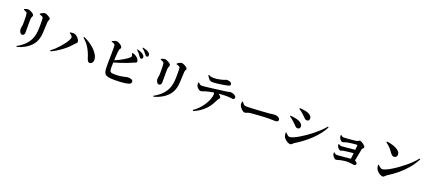

<svg xmlns="http://www.w3.org/2000/svg" viewBox="94 -2326 8721 3916"><g transform="rotate(20 4455.0 -368.0)"><path d="M334.7 67.8 324.3 49.9Q466.5 -27.8 542 -131.4Q617.5 -235 629.2 -383Q631.9 -410.9 633 -447.9Q634.2 -484.9 634.3 -523.1Q634.5 -561.3 633.6 -594.9Q632.7 -628.5 631.5 -649.6Q630.5 -667.2 626.7 -677Q623 -686.7 609 -695.2Q597.6 -702.1 581.8 -707.5Q566.1 -712.9 549 -717.6L548 -734.2Q568.6 -749.4 595.9 -763.3Q623.2 -777.1 642.2 -777.1Q658.4 -777.1 680.2 -769Q702.1 -761 723.5 -748.1Q745 -735.2 759.1 -721.5Q773.2 -707.7 773.2 -696.6Q773.2 -683.7 768.1 -674.3Q763 -664.8 757.5 -655Q752.1 -645.2 751.1 -629.6Q750.1 -608.4 748.3 -575.8Q746.6 -543.2 744.9 -507.4Q743.1 -471.6 741.8 -439Q740.4 -406.3 738.7 -383.3Q728.8 -204 624.5 -94.5Q520.3 15.1 334.7 67.8ZM213.2 -694.7 212.9 -711.3Q231.3 -720.1 252.3 -727.1Q273.4 -734.1 292.6 -734.1Q309.2 -734.1 332 -725.8Q354.8 -717.5 377.1 -704.6Q399.5 -691.6 414 -676.7Q428.6 -661.9 428.6 -648.1Q428.6 -634.9 423.3 -623.9Q418 -612.9 412.3 -600.1Q406.5 -587.4 405.2 -566.4Q404.2 -553.4 403.7 -526.8Q403.2 -500.1 403.2 -465.9Q403.2 -431.7 403.2 -396.3Q403.2 -360.9 403.3 -330.2Q403.5 -299.5 403.5 -278.8Q403.5 -239.5 389 -222Q374.6 -204.5 349.1 -204.5Q332.8 -204.5 317.5 -219.1Q302.3 -233.8 292.9 -258.6Q283.6 -283.4 283.6 -312.7Q283.6 -332 290.7 -358.2Q297.9 -384.5 298.2 -435.6Q298.4 -460.8 298.2 -499Q297.9 -537.1 296.5 -574.5Q295.2 -611.9 292.4 -631.8Q290.7 -647.2 286.4 -655.2Q282 -663.2 270.5 -669.4Q260 -676.5 244.8 -682.8Q229.7 -689 213.2 -694.7Z M1253.6 -570.2 1257.5 -585.1Q1272.6 -588.5 1293.9 -590.8Q1315.2 -593.2 1334.3 -591.6Q1360.2 -590.3 1384.5 -575.4Q1408.8 -560.5 1428.5 -538.5Q1448.1 -516.5 1459.6 -494.3Q1471.1 -472.1 1471.1 -455.1Q1471.1 -435.8 1452.6 -421.3Q1434.1 -406.9 1417.4 -387.2Q1385.4 -348.3 1340.7 -306Q1296.1 -263.6 1242.3 -222.8Q1188.5 -182 1129.9 -146.4Q1071.2 -110.7 1011.8 -85L1000.2 -101.9Q1046.9 -135.9 1093.2 -179.3Q1139.5 -222.8 1180 -269Q1220.5 -315.2 1251.9 -359.1Q1283.2 -403.1 1301.4 -438.9Q1319.7 -474.7 1319.7 -495.7Q1319.7 -510.3 1310.8 -523.5Q1302 -536.7 1287.3 -548.8Q1272.6 -560.8 1253.6 -570.2ZM1845.6 -135.8Q1814.8 -135 1800.1 -157.9Q1785.5 -180.7 1774.3 -218.6Q1742.1 -325.4 1689.7 -415.2Q1637.3 -504.9 1546.9 -580.2L1558.8 -595.7Q1622.4 -569.3 1684.6 -529.5Q1746.8 -489.7 1797.8 -440.6Q1848.7 -391.5 1880 -338Q1911.2 -284.5 1913.8 -230.1Q1915.4 -205.6 1906.5 -184Q1897.7 -162.3 1882.2 -149.4Q1866.7 -136.5 1845.6 -135.8Z M2751 -613.9Q2737.2 -634.6 2716.9 -661Q2696.6 -687.4 2661.5 -717.1L2671.7 -731Q2713.5 -719.3 2747.8 -704.5Q2782.1 -689.6 2804.6 -668.3Q2820.7 -653.6 2827.2 -640Q2833.6 -626.4 2833.3 -612.1Q2833.1 -596.7 2822.5 -585.8Q2812 -575 2795.7 -575.2Q2783.3 -575.8 2773.3 -586.1Q2763.4 -596.4 2751 -613.9ZM2842.8 -696.6Q2829.4 -714.4 2810.6 -736.6Q2791.9 -758.7 2752.8 -789.5L2762 -802.7Q2804.3 -793.7 2837.7 -781.2Q2871.2 -768.7 2891.8 -752.7Q2911.1 -738.4 2918.6 -723.1Q2926.1 -707.9 2925.8 -690.4Q2925.8 -674.3 2917 -664.8Q2908.2 -655.3 2892.7 -655.3Q2878 -655.6 2867.8 -666.6Q2857.6 -677.6 2842.8 -696.6ZM2116.6 -710Q2135 -718.8 2161.5 -729.7Q2187.9 -740.6 2210 -740.1Q2232.5 -739.8 2255.4 -730.3Q2278.2 -720.8 2298 -706.2Q2317.7 -691.6 2329.8 -675.8Q2342 -660 2342 -647.2Q2342 -634.1 2336 -625.1Q2330 -616.1 2323.3 -606.2Q2316.7 -596.4 2313.9 -581.1Q2310.5 -556.9 2306.5 -516.8Q2302.5 -476.7 2299.8 -429.9Q2297.1 -383 2295.2 -336Q2293.4 -288.9 2292.4 -249.3Q2291.4 -209.7 2292.1 -184.6Q2292.8 -143.6 2301 -123.1Q2309.2 -102.7 2335.5 -96.5Q2361.8 -90.2 2415.8 -90.2Q2489.1 -90.2 2543.7 -99.6Q2598.3 -108.9 2632.1 -117.8Q2666 -126.8 2675.8 -126.8Q2731.7 -126.8 2761.3 -113.1Q2790.8 -99.5 2790.8 -70.4Q2790.8 -44.4 2777.1 -31.1Q2763.4 -17.8 2741.9 -10.8Q2715.9 -2.2 2671 4.4Q2626 11 2568 14.5Q2509.9 18 2442.5 18Q2360.4 18 2311.8 9.3Q2263.2 0.6 2238.8 -20.4Q2214.5 -41.4 2206.4 -79Q2198.3 -116.6 2196.8 -173.5Q2196.1 -209.4 2196.3 -256.2Q2196.6 -302.9 2197.6 -353.9Q2198.6 -404.9 2199.4 -454.4Q2200.2 -504 2200.1 -545.6Q2200 -587.2 2199.4 -615.8Q2198.8 -644.3 2195.6 -652.2Q2190.2 -669.3 2169.8 -679.1Q2149.4 -688.9 2116.9 -698ZM2586.6 -615.4 2596.7 -624.6Q2622.8 -620.4 2642.1 -613.4Q2661.4 -606.4 2681.3 -592.2Q2714.1 -569 2731.7 -540.6Q2749.3 -512.2 2749.3 -493.5Q2749.3 -474.7 2730.4 -467.3Q2711.4 -459.9 2682.7 -446.3Q2635.1 -424.9 2571.7 -400.5Q2508.2 -376 2431 -350.4Q2353.7 -324.7 2264.2 -299.5L2251.9 -337.2Q2318 -364.6 2383.2 -397.4Q2448.5 -430.1 2502.8 -463.9Q2557.1 -497.7 2589.9 -529.3Q2601.7 -540 2605.2 -549.2Q2608.6 -558.4 2604.5 -573.8Q2602 -586.1 2596.1 -597.7Q2590.2 -609.2 2586.6 -615.4Z M3304.7 67.8 3294.3 49.9Q3436.5 -27.8 3512 -131.4Q3587.5 -235 3599.2 -383Q3601.9 -410.9 3603 -447.9Q3604.2 -484.9 3604.3 -523.1Q3604.5 -561.3 3603.6 -594.9Q3602.7 -628.5 3601.5 -649.6Q3600.5 -667.2 3596.7 -677Q3593 -686.7 3579 -695.2Q3567.6 -702.1 3551.8 -707.5Q3536.1 -712.9 3519 -717.6L3518 -734.2Q3538.6 -749.4 3565.9 -763.3Q3593.2 -777.1 3612.2 -777.1Q3628.4 -777.1 3650.2 -769Q3672.1 -761 3693.5 -748.1Q3715 -735.2 3729.1 -721.5Q3743.2 -707.7 3743.2 -696.6Q3743.2 -683.7 3738.1 -674.3Q3733 -664.8 3727.5 -655Q3722.1 -645.2 3721.1 -629.6Q3720.1 -608.4 3718.3 -575.8Q3716.6 -543.2 3714.9 -507.4Q3713.1 -471.6 3711.8 -439Q3710.4 -406.3 3708.7 -383.3Q3698.8 -204 3594.5 -94.5Q3490.3 15.1 3304.7 67.8ZM3183.2 -694.7 3182.9 -711.3Q3201.3 -720.1 3222.3 -727.1Q3243.4 -734.1 3262.6 -734.1Q3279.2 -734.1 3302 -725.8Q3324.8 -717.5 3347.1 -704.6Q3369.5 -691.6 3384 -676.7Q3398.6 -661.9 3398.6 -648.1Q3398.6 -634.9 3393.3 -623.9Q3388 -612.9 3382.3 -600.1Q3376.5 -587.4 3375.2 -566.4Q3374.2 -553.4 3373.7 -526.8Q3373.2 -500.1 3373.2 -465.9Q3373.2 -431.7 3373.2 -396.3Q3373.2 -360.9 3373.3 -330.2Q3373.5 -299.5 3373.5 -278.8Q3373.5 -239.5 3359 -222Q3344.6 -204.5 3319.1 -204.5Q3302.8 -204.5 3287.5 -219.1Q3272.3 -233.8 3262.9 -258.6Q3253.6 -283.4 3253.6 -312.7Q3253.6 -332 3260.7 -358.2Q3267.9 -384.5 3268.2 -435.6Q3268.4 -460.8 3268.2 -499Q3267.9 -537.1 3266.5 -574.5Q3265.2 -611.9 3262.4 -631.8Q3260.7 -647.2 3256.4 -655.2Q3252 -663.2 3240.5 -669.4Q3230 -676.5 3214.8 -682.8Q3199.7 -689 3183.2 -694.7Z M4062.9 -517.9 4075.4 -522.9Q4094.7 -504.9 4110.9 -492.6Q4127.1 -480.3 4150 -480.3Q4170.2 -480.3 4214 -485Q4257.7 -489.7 4314.8 -496.8Q4371.9 -503.9 4433 -512Q4494.1 -520.1 4549.8 -527.5Q4605.5 -534.8 4646.1 -539.1Q4679.9 -542.8 4699.6 -547.6Q4719.4 -552.3 4729.7 -555.7Q4740.1 -559 4744.7 -559Q4776.8 -559 4806.5 -549.2Q4836.2 -539.3 4855.6 -522.8Q4875 -506.4 4875 -485.6Q4875 -461.1 4864.4 -452.9Q4853.8 -444.8 4833 -444.8Q4816.4 -444.8 4781.5 -450.2Q4746.5 -455.6 4703 -455.6Q4663.2 -455.6 4606.1 -452Q4549 -448.4 4486.8 -441.9Q4448.8 -438.3 4404.6 -430.6Q4360.5 -422.9 4322.3 -414.4Q4284.2 -405.9 4263.6 -399Q4238.7 -391.1 4212.8 -380.9Q4186.9 -370.6 4164.6 -370.3Q4148.3 -370.3 4128 -383.5Q4107.8 -396.6 4091.4 -415.9Q4074.9 -435.1 4069.2 -451.8Q4063.8 -465.6 4062.8 -482.8Q4061.8 -499.9 4062.9 -517.9ZM4163.6 65.1 4148.9 47.4Q4214.4 2.4 4263.1 -49.1Q4311.9 -100.5 4346.6 -152.6Q4381.3 -204.6 4402.7 -252.8Q4424.2 -301 4433.7 -339.6Q4443.3 -378.2 4443.3 -401.4Q4443.3 -416.4 4436.5 -432Q4429.6 -447.5 4412.8 -462.9L4479.6 -473.1Q4509.4 -456.9 4533.6 -441.6Q4557.9 -426.4 4572.6 -411.3Q4587.4 -396.3 4587.4 -380.9Q4587.4 -368.5 4580 -358.4Q4572.5 -348.3 4561.5 -334.6Q4550.5 -321 4538.7 -296.1Q4519.7 -253.7 4490.4 -205.5Q4461.1 -157.4 4416.8 -108.7Q4372.6 -60 4310.5 -15.5Q4248.3 29 4163.6 65.1ZM4659.5 -668.1Q4630.1 -661.2 4587.4 -653.2Q4544.8 -645.2 4498.4 -638.6Q4451.9 -632.1 4409.1 -627.7Q4366.3 -623.3 4334.5 -623.3Q4287.4 -623.3 4259.1 -650.6Q4230.9 -677.8 4204 -731.3L4214.4 -740.4Q4245.3 -721.4 4271.7 -716.3Q4298.2 -711.3 4323.2 -711.3Q4359.9 -711.3 4395.9 -716.4Q4431.9 -721.4 4463 -729Q4494.1 -736.5 4514.5 -741.5Q4539.9 -748.5 4554.4 -754.7Q4568.8 -760.8 4577.5 -764.7Q4586.2 -768.6 4592.8 -768.6Q4642.9 -768.6 4672.1 -753.2Q4701.3 -737.7 4701.3 -708.4Q4701.3 -693.6 4692.4 -683.6Q4683.5 -673.5 4659.5 -668.1Z M5052 -460.6Q5066.8 -440.9 5079.6 -425.9Q5092.4 -410.9 5109.3 -402.5Q5126.2 -394.1 5152.2 -394.1Q5179 -394.1 5219.7 -395.6Q5260.3 -397.1 5307.9 -399.4Q5355.5 -401.6 5404.2 -404.6Q5452.9 -407.6 5496.8 -410.6Q5540.6 -413.6 5573.5 -416.1Q5606.5 -418.6 5621.6 -419.4Q5671.6 -423.8 5705.7 -428.7Q5739.9 -433.5 5758.2 -433.5Q5788.5 -433.5 5813.9 -423.8Q5839.3 -414.1 5854.8 -397.6Q5870.3 -381.1 5870.3 -359.1Q5870.3 -337.5 5853 -326.9Q5835.7 -316.4 5803.9 -316.4Q5774.6 -316.4 5743.1 -317.8Q5711.7 -319.2 5658.5 -319.2Q5635.7 -319.2 5598.3 -317.7Q5560.9 -316.2 5515.7 -313.5Q5470.6 -310.9 5426 -307.8Q5381.5 -304.6 5343.3 -301.6Q5305.1 -298.6 5282.4 -296.4Q5246.4 -292.6 5226.1 -285.3Q5205.7 -278.1 5191 -271.8Q5176.2 -265.5 5157.4 -265.5Q5137.6 -265.5 5113.3 -283.7Q5088.9 -301.9 5068.1 -328.2Q5047.3 -354.6 5037.6 -378.8Q5031.2 -396.2 5031.9 -416.6Q5032.7 -436.9 5035.1 -455Z M6183.7 -718.4 6190.1 -736.1Q6214.7 -734.9 6250.4 -731.5Q6286 -728 6331.3 -717.9Q6366 -708.8 6395 -693.5Q6423.9 -678.2 6441.6 -656.1Q6459.4 -633.9 6459.4 -602.2Q6459.4 -582 6445.2 -565.5Q6431.1 -549 6409.9 -549Q6386 -549 6369 -560.5Q6352.1 -572 6334.8 -592.1Q6317.6 -612.2 6290.6 -635.8Q6261.5 -662.4 6234.8 -683.2Q6208.1 -704 6183.7 -718.4ZM6856 -577.6 6873.7 -566Q6836 -489.5 6777.6 -414.7Q6719.2 -339.9 6646 -269.9Q6572.9 -199.9 6492 -139Q6411.2 -78.1 6329.7 -29.5Q6313.9 -19.6 6302.3 -7.3Q6290.7 5.1 6278.8 14Q6266.9 23 6249.8 23Q6228.8 23 6201.7 9.6Q6174.6 -3.7 6150.2 -24.3Q6125.8 -44.9 6110.7 -67.4Q6098.6 -86.9 6092.6 -116.7Q6086.6 -146.5 6086.1 -166.7L6099.4 -173.7Q6110 -162.3 6124.7 -147.7Q6139.3 -133 6156.6 -122.4Q6173.9 -111.8 6193.3 -111.8Q6222.1 -111.8 6270 -131.9Q6317.9 -151.9 6377.9 -186.9Q6437.9 -221.8 6503.7 -267.3Q6569.6 -312.9 6634.5 -365.2Q6699.4 -417.6 6756.6 -471.7Q6813.7 -525.9 6856 -577.6ZM6056.9 -509.1 6063.1 -526.5Q6093.9 -524 6125.4 -520.1Q6157 -516.3 6196.8 -506.1Q6233.1 -498 6265 -481.8Q6296.8 -465.5 6317 -442.4Q6337.2 -419.2 6337.2 -388.1Q6337.2 -376.3 6332.4 -363.4Q6327.5 -350.5 6316.1 -341.7Q6304.7 -332.8 6283.6 -332.8Q6259.9 -332.8 6243.1 -345.8Q6226.3 -358.7 6210 -378.3Q6193.8 -398 6169.7 -418.4Q6135.7 -451.3 6108 -473.5Q6080.2 -495.7 6056.9 -509.1Z M7171.5 -509.1Q7186.6 -494.7 7201.1 -486.8Q7215.5 -478.8 7230.8 -478.8Q7248.7 -478.8 7278 -480.6Q7307.4 -482.4 7342 -485.5Q7376.6 -488.6 7410 -491.9Q7443.5 -495.2 7469.9 -498.3Q7496.2 -501.4 7508.8 -503.4Q7523.2 -506.2 7532.7 -512.8Q7542.1 -519.5 7551 -525.4Q7559.8 -531.3 7571.7 -531.3Q7582.6 -531.3 7603.1 -521.4Q7623.6 -511.6 7645.2 -495.9Q7666.7 -480.2 7681.5 -463.6Q7696.3 -446.9 7696.3 -432.9Q7696.3 -421.5 7687.7 -412.7Q7679 -403.9 7670 -395Q7661 -386.1 7658.3 -371.4Q7654.3 -349.1 7647.5 -312.2Q7640.8 -275.4 7632.5 -232.2Q7624.2 -189 7616 -146.9Q7607.8 -104.8 7600.9 -70.8L7512.1 -71Q7515.8 -93.1 7520.5 -130.5Q7525.3 -168 7530.1 -211.8Q7535 -255.6 7539 -298Q7543 -340.4 7546.3 -373.3Q7549.5 -406.1 7550.3 -421.2Q7550.6 -431.1 7541.9 -431.1Q7520.2 -431.1 7491 -428.9Q7461.8 -426.6 7430.3 -422.5Q7398.8 -418.3 7368.7 -413.6Q7338.6 -408.8 7314.5 -403.1Q7288.6 -397.4 7271.5 -389.4Q7254.4 -381.5 7239.3 -381.5Q7224.2 -381.5 7207.9 -395.1Q7191.6 -408.8 7179.7 -426.9Q7167.7 -445 7164.7 -458.1Q7161.7 -470.5 7161.3 -482.4Q7160.9 -494.2 7161.4 -505.6ZM7188 -320.6Q7202.6 -308.6 7219.1 -302.4Q7235.5 -296.2 7247.9 -296.2Q7259.6 -296.2 7286.7 -298.6Q7313.8 -301 7349.5 -304.5Q7385.3 -308 7423.8 -311.8Q7462.4 -315.7 7498 -319.1Q7533.7 -322.4 7560 -324.1L7556.3 -248.2Q7512.3 -245.5 7465.8 -240.6Q7419.4 -235.7 7380.3 -230.6Q7341.2 -225.5 7317.6 -221.2Q7297.3 -217.7 7284.3 -211.3Q7271.2 -204.8 7258.3 -204.8Q7246.9 -204.8 7233 -214.4Q7219.2 -224 7207.4 -237.9Q7195.6 -251.8 7189.8 -264.9Q7185.1 -276.1 7182.2 -290Q7179.4 -303.9 7179.6 -316.3ZM7157.9 -129.2Q7174 -114.1 7188.5 -105.3Q7202.9 -96.5 7223.2 -96.5Q7238.9 -96.5 7269.3 -98.8Q7299.7 -101.2 7337.9 -104.4Q7376.1 -107.7 7416.3 -111.5Q7456.5 -115.4 7491.9 -118.6Q7527.4 -121.8 7551.8 -124.2Q7576.2 -126.6 7582 -126.6Q7598.2 -126.6 7616.9 -115.5Q7635.6 -104.4 7649.2 -90.1Q7662.8 -75.8 7662.8 -64.2Q7662.8 -46.4 7651.3 -35.5Q7639.7 -24.6 7623.7 -24.6Q7612.6 -24.6 7589.4 -28.5Q7566.3 -32.4 7538.6 -36Q7510.9 -39.5 7485.5 -39.5Q7454.7 -39.5 7422.1 -36Q7389.5 -32.5 7360.1 -27.1Q7330.7 -21.8 7308.1 -16.1Q7289.1 -10.7 7270.1 -4.7Q7251.2 1.3 7236.6 1.3Q7222 1.3 7204.8 -12.2Q7187.7 -25.7 7174.6 -43.2Q7161.6 -60.6 7156.8 -73.8Q7153.1 -83.4 7151.2 -95.3Q7149.3 -107.1 7149.8 -124.6Z M8092.5 -703.9Q8143.9 -698 8197.2 -683.8Q8250.5 -669.6 8295.2 -647.7Q8339.9 -625.8 8367.1 -595.2Q8394.3 -564.6 8394.3 -525.7Q8394.3 -498.9 8376.3 -479Q8358.2 -459.1 8329.2 -459.1Q8304.7 -459.1 8287.6 -472.5Q8270.4 -485.8 8251.1 -512.2Q8233.1 -536.8 8217.9 -557.1Q8202.7 -577.4 8185.2 -597.2Q8167.8 -617 8143.5 -638.7Q8119.3 -660.5 8082.9 -687.5ZM8834.8 -604.9 8853.2 -592.5Q8796.6 -483.2 8717.5 -387.7Q8638.4 -292.3 8540.1 -209.7Q8441.8 -127.2 8326 -55.7Q8310.3 -45.9 8299 -33.6Q8287.8 -21.4 8277.5 -12.1Q8267.2 -2.8 8252.1 -2.8Q8223.9 -2.8 8193.6 -19.4Q8163.2 -36 8139.3 -59.1Q8115.4 -82.2 8104.7 -101.7Q8095.5 -119.3 8089.3 -145.6Q8083 -171.8 8083.2 -193L8097 -201.8Q8108.9 -190.3 8124 -175.6Q8139.2 -160.8 8156.9 -150.3Q8174.6 -139.9 8192.5 -139.9Q8219.4 -139.9 8266.8 -160.6Q8314.1 -181.3 8374.4 -217.3Q8434.7 -253.3 8500 -300Q8565.3 -346.6 8628.7 -398.8Q8692.2 -451 8745.6 -504.1Q8799 -557.2 8834.8 -604.9Z"/></g></svg>

Font: Noto Serif HK
Style: Regular
Weight: 200
Designer: Ryoko NISHIZUKA 西塚涼子 (kana & ideographs); Frank Grießhammer (Latin, Greek & Cyrillic); Wenlong ZHANG 张文龙 (bopomofo); San
Foundry: Adobe
Version: Version 2.001;hotconv 1.1.0;makeotfexe 2.6.0